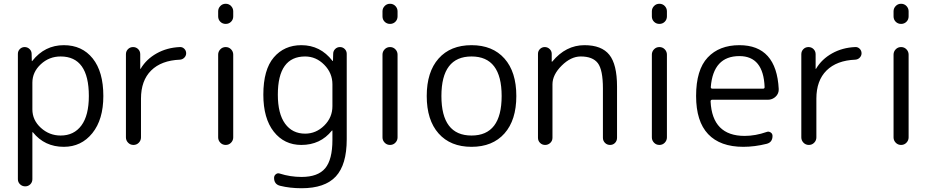

<svg xmlns="http://www.w3.org/2000/svg" viewBox="-20 -770 4962 1020"><path d="M152 -331V-189Q152 -132 197 -91Q242 -50 302 -50Q373 -50 412.5 -103.5Q452 -157 452 -260Q452 -470 302 -470Q241 -470 196.5 -428.5Q152 -387 152 -331ZM75 182V-484Q75 -499 85.5 -509.5Q96 -520 111 -520Q126 -520 137 -509.5Q148 -499 148 -484L149 -446Q149 -445 150 -445L152 -447Q218 -530 319 -530Q416 -530 472.5 -459.5Q529 -389 529 -260Q529 -135 470.5 -62.5Q412 10 319 10Q217 10 155 -67Q154 -68 153 -68Q152 -68 152 -67V182Q152 198 141 209Q130 220 114 220Q98 220 86.5 209Q75 198 75 182Z M649 -40V-482Q649 -498 660 -509Q671 -520 687 -520Q703 -520 714 -509Q725 -498 725 -482V-405Q725 -404 726 -404Q728 -404 728 -406Q758 -456 812.5 -486.5Q867 -517 935 -520Q949 -521 959 -511Q969 -501 969 -487Q969 -474 959.5 -464Q950 -454 936 -453Q837 -449 783 -395.5Q729 -342 729 -246V-40Q729 -24 717.5 -12Q706 0 689 0Q672 0 660.5 -12Q649 -24 649 -40Z M1139 -40V-480Q1139 -496 1150.5 -508Q1162 -520 1179 -520Q1196 -520 1207.5 -508Q1219 -496 1219 -480V-40Q1219 -24 1207.5 -12Q1196 0 1179 0Q1162 0 1150.5 -12Q1139 -24 1139 -40ZM1139 -683V-710Q1139 -726 1150.5 -738Q1162 -750 1179 -750Q1196 -750 1207.5 -738Q1219 -726 1219 -710V-683Q1219 -666 1207.5 -654.5Q1196 -643 1179 -643Q1162 -643 1150.5 -654.5Q1139 -666 1139 -683Z M1601 -470Q1456 -470 1456 -267Q1456 -166 1494.5 -113Q1533 -60 1601 -60Q1659 -60 1702.5 -103Q1746 -146 1746 -206V-322Q1746 -382 1702.5 -426Q1659 -470 1601 -470ZM1581 0Q1490 0 1434.5 -70.5Q1379 -141 1379 -267Q1379 -400 1434.5 -465Q1490 -530 1581 -530Q1682 -530 1746 -447Q1747 -446 1748 -446Q1749 -446 1749 -447L1750 -484Q1750 -499 1760.5 -509.5Q1771 -520 1786 -520Q1801 -520 1811.5 -509.5Q1822 -499 1822 -484V-30Q1822 105 1764 167.5Q1706 230 1582 230Q1520 230 1468 217Q1436 209 1436 175Q1436 163 1445.5 155.5Q1455 148 1466 152Q1522 170 1582 170Q1669 170 1707.5 124Q1746 78 1746 -27V-76Q1746 -77 1745 -77Q1744 -77 1743 -76Q1682 0 1581 0Z M2012 -40V-480Q2012 -496 2023.5 -508Q2035 -520 2052 -520Q2069 -520 2080.5 -508Q2092 -496 2092 -480V-40Q2092 -24 2080.5 -12Q2069 0 2052 0Q2035 0 2023.5 -12Q2012 -24 2012 -40ZM2012 -683V-710Q2012 -726 2023.5 -738Q2035 -750 2052 -750Q2069 -750 2080.5 -738Q2092 -726 2092 -710V-683Q2092 -666 2080.5 -654.5Q2069 -643 2052 -643Q2035 -643 2023.5 -654.5Q2012 -666 2012 -683Z M2645 -260Q2645 -470 2485 -470Q2325 -470 2325 -260Q2325 -50 2485 -50Q2645 -50 2645 -260ZM2660 -61Q2597 10 2485 10Q2373 10 2310 -61Q2247 -132 2247 -260Q2247 -388 2310 -459Q2373 -530 2485 -530Q2597 -530 2660 -459Q2723 -388 2723 -260Q2723 -132 2660 -61Z M2838 -38V-484Q2838 -499 2848.5 -509.5Q2859 -520 2874 -520Q2889 -520 2900 -509.5Q2911 -499 2911 -484V-443Q2911 -442 2912 -442Q2913 -442 2914 -443Q2986 -530 3085 -530Q3176 -530 3217 -479Q3258 -428 3258 -310V-38Q3258 -22 3247.5 -11Q3237 0 3221 0Q3205 0 3194 -11Q3183 -22 3183 -38V-300Q3183 -399 3156 -434.5Q3129 -470 3065 -470Q3013 -470 2964 -421.5Q2915 -373 2915 -322V-38Q2915 -22 2903.5 -11Q2892 0 2876 0Q2860 0 2849 -11Q2838 -22 2838 -38Z M3443 -40V-480Q3443 -496 3454.5 -508Q3466 -520 3483 -520Q3500 -520 3511.5 -508Q3523 -496 3523 -480V-40Q3523 -24 3511.5 -12Q3500 0 3483 0Q3466 0 3454.5 -12Q3443 -24 3443 -40ZM3443 -683V-710Q3443 -726 3454.5 -738Q3466 -750 3483 -750Q3500 -750 3511.5 -738Q3523 -726 3523 -710V-683Q3523 -666 3511.5 -654.5Q3500 -643 3483 -643Q3466 -643 3454.5 -654.5Q3443 -666 3443 -683Z M3908 -472Q3769 -472 3756 -307Q3756 -299 3765 -299H4034Q4042 -299 4042 -307Q4036 -472 3908 -472ZM3929 10Q3806 10 3742 -57.5Q3678 -125 3678 -260Q3678 -399 3739.5 -464.5Q3801 -530 3908 -530Q4105 -530 4117 -297Q4118 -273 4100.5 -256.5Q4083 -240 4059 -240H3763Q3755 -240 3755 -231Q3764 -48 3936 -48Q3993 -48 4053 -69Q4064 -73 4074 -66.5Q4084 -60 4084 -48Q4084 -14 4053 -6Q3989 10 3929 10Z M4237 -40V-482Q4237 -498 4248 -509Q4259 -520 4275 -520Q4291 -520 4302 -509Q4313 -498 4313 -482V-405Q4313 -404 4314 -404Q4316 -404 4316 -406Q4346 -456 4400.5 -486.5Q4455 -517 4523 -520Q4537 -521 4547 -511Q4557 -501 4557 -487Q4557 -474 4547.5 -464Q4538 -454 4524 -453Q4425 -449 4371 -395.5Q4317 -342 4317 -246V-40Q4317 -24 4305.5 -12Q4294 0 4277 0Q4260 0 4248.5 -12Q4237 -24 4237 -40Z M4727 -40V-480Q4727 -496 4738.5 -508Q4750 -520 4767 -520Q4784 -520 4795.5 -508Q4807 -496 4807 -480V-40Q4807 -24 4795.5 -12Q4784 0 4767 0Q4750 0 4738.5 -12Q4727 -24 4727 -40ZM4727 -683V-710Q4727 -726 4738.5 -738Q4750 -750 4767 -750Q4784 -750 4795.5 -738Q4807 -726 4807 -710V-683Q4807 -666 4795.5 -654.5Q4784 -643 4767 -643Q4750 -643 4738.5 -654.5Q4727 -666 4727 -683Z"/></svg>

Font: Rounded Mplus 1c
Style: Regular
Weight: 400
Version: Version 1.059.20150529